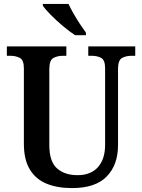

<svg xmlns="http://www.w3.org/2000/svg" viewBox="-20 -951 725 981"><path d="M348 10Q273 10 218 -12.5Q163 -35 132.5 -85Q102 -135 102 -217V-602Q102 -644 81.5 -655Q61 -666 32 -666H15V-714H319V-666H302Q273 -666 252.5 -654.5Q232 -643 232 -598V-210Q232 -125 271.5 -90.5Q311 -56 376 -56Q444 -56 480.5 -97Q517 -138 517 -211V-602Q517 -644 497 -655Q477 -666 448 -666H431V-714H671V-666H653Q623 -666 603 -654.5Q583 -643 583 -598V-209Q583 -109 525.5 -49.5Q468 10 348 10ZM364 -771Q336 -789 302 -817.5Q268 -846 239.5 -875Q211 -904 199 -921V-931H330Q340 -909 355.5 -882Q371 -855 388 -829Q405 -803 419 -784V-771Z"/></svg>

Font: Noto Serif Ethiopic SemiCondensed SemiBold
Style: Regular
Weight: 600
Width: 4
Designer: Monotype Design Team
Foundry: Monotype Imaging Inc.
Version: Version 2.102; ttfautohint (v1.8.4.7-5d5b)